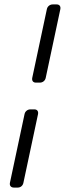

<svg xmlns="http://www.w3.org/2000/svg" viewBox="-20 -849 294 869"><path d="M143 -475Q133 -475 128.5 -481Q124 -487 126 -497L192 -807Q194 -817 201.5 -823Q209 -829 219 -829H236Q246 -829 250.5 -823Q255 -817 253 -807L187 -497Q185 -487 177.5 -481Q170 -475 160 -475ZM43 0Q33 0 28 -6Q23 -12 25 -22L91 -332Q93 -342 100.5 -348Q108 -354 118 -354H135Q145 -354 149.5 -348Q154 -342 152 -332L86 -22Q84 -12 77 -6Q70 0 60 0Z"/></svg>

Font: Rubik Light
Style: Italic
Weight: 300
Italic angle: -12°
Designer: Hubert and Fischer
Foundry: Hubert and Fischer
Version: Version 2.300;gftools[0.9.30]